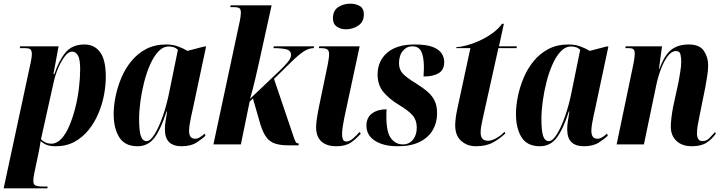

<svg xmlns="http://www.w3.org/2000/svg" viewBox="-35 -789 3951 1049"><path d="M133 -449Q136 -463 137.5 -474Q139 -485 139 -492Q139 -510 132.5 -518Q126 -526 98 -526H73L75 -536H285L257 -384H262Q286 -457 322.5 -501.5Q359 -546 427 -546Q480 -546 511.5 -504.5Q543 -463 543 -369Q543 -323 533.5 -271.5Q524 -220 503 -170Q482 -120 449.5 -79.5Q417 -39 372.5 -14.5Q328 10 270 10Q240 10 221.5 3Q203 -4 187 -18Q185 -5 183 7Q181 19 178 35L152 159Q149 175 148 183.5Q147 192 147 199Q147 218 158 224Q169 230 198 230H225L224 240H-15ZM245 -4Q275 -4 300 -30.5Q325 -57 344 -102Q363 -147 376.5 -200.5Q390 -254 396.5 -309.5Q403 -365 403 -411Q403 -466 390.5 -486.5Q378 -507 359 -507Q339 -507 319 -481Q299 -455 282.5 -416Q266 -377 258 -339L189 -29Q198 -18 212.5 -11Q227 -4 245 -4Z M717 10Q647 10 616.5 -39Q586 -88 586 -166Q586 -211 596.5 -262.5Q607 -314 628 -364Q649 -414 683 -455.5Q717 -497 764 -521.5Q811 -546 873 -546Q910 -546 940 -534.5Q970 -523 989 -511L1081 -535H1091L1017 -187Q1014 -175 1009.5 -154Q1005 -133 1001.5 -111.5Q998 -90 998 -74Q998 -31 1031 -31Q1044 -31 1057 -39Q1070 -47 1083 -59L1088 -48Q1070 -30 1038.5 -10Q1007 10 957 10Q913 10 889.5 -12Q866 -34 866 -83Q866 -107 870 -129.5Q874 -152 878 -180H875Q843 -81 808 -35.5Q773 10 717 10ZM766 -18Q786 -18 809.5 -55.5Q833 -93 854.5 -154.5Q876 -216 890 -287L937 -517Q925 -528 912.5 -531.5Q900 -535 887 -535Q856 -535 830.5 -508Q805 -481 785.5 -437Q766 -393 752.5 -340Q739 -287 732 -234.5Q725 -182 725 -138Q725 -74 734.5 -46Q744 -18 766 -18Z M1541 5Q1497 5 1468 -4.5Q1439 -14 1420.5 -39Q1402 -64 1388 -108L1347 -251L1329 -234L1281 0H1131L1276 -678Q1278 -688 1279.5 -699.5Q1281 -711 1281 -719Q1281 -738 1273 -744Q1265 -750 1242 -750H1223L1225 -760H1449L1382 -456Q1372 -412 1359.5 -357.5Q1347 -303 1331 -249L1495 -405Q1519 -428 1537 -449.5Q1555 -471 1555 -489Q1555 -513 1529 -519.5Q1503 -526 1459 -526L1461 -536H1681L1679 -526Q1653 -526 1626 -509Q1599 -492 1556 -450L1462 -358L1568 -45Q1576 -21 1581 -13Q1586 -5 1598 -5L1596 5Z M1855 -629Q1826 -629 1805 -643.5Q1784 -658 1784 -688Q1784 -732 1813.5 -750.5Q1843 -769 1879 -769Q1908 -769 1930.5 -756Q1953 -743 1953 -711Q1953 -670 1923 -649.5Q1893 -629 1855 -629ZM1803 10Q1750 10 1721 -16Q1692 -42 1692 -95Q1692 -110 1695.5 -136Q1699 -162 1708 -207L1755 -433Q1758 -450 1760.5 -465Q1763 -480 1763 -494Q1763 -511 1754 -518.5Q1745 -526 1716 -526H1707L1709 -536H1930L1846 -145Q1840 -115 1837 -94Q1834 -73 1834 -55Q1834 -39 1838.5 -27.5Q1843 -16 1858 -16Q1875 -16 1894.5 -33Q1914 -50 1929 -68L1936 -59Q1912 -31 1882.5 -10.5Q1853 10 1803 10Z M2138 10Q2060 10 2013.5 -20Q1967 -50 1967 -102Q1967 -147 1998 -169.5Q2029 -192 2077 -192Q2076 -181 2076 -171Q2076 -161 2076 -151Q2076 -66 2101.5 -33Q2127 0 2166 0Q2200 0 2221 -25.5Q2242 -51 2242 -92Q2242 -132 2220 -158Q2198 -184 2143 -217Q2089 -250 2058.5 -288Q2028 -326 2028 -382Q2028 -455 2080 -500.5Q2132 -546 2230 -546Q2294 -546 2329 -532.5Q2364 -519 2378 -497Q2392 -475 2392 -450Q2392 -407 2361.5 -389Q2331 -371 2279 -371Q2280 -387 2280.5 -400.5Q2281 -414 2281 -426Q2280 -482 2266 -509Q2252 -536 2217 -536Q2187 -536 2166 -511Q2145 -486 2145 -443Q2145 -409 2165.5 -387Q2186 -365 2237 -334Q2277 -309 2302.5 -286.5Q2328 -264 2340.5 -236.5Q2353 -209 2353 -170Q2353 -119 2329.5 -78.5Q2306 -38 2258.5 -14Q2211 10 2138 10Z M2565 10Q2518 10 2485 -19Q2452 -48 2452 -104Q2452 -122 2455 -145Q2458 -168 2463 -191L2535 -526H2458L2459 -532Q2481 -532 2514.5 -541Q2548 -550 2584.5 -566.5Q2621 -583 2654 -606.5Q2687 -630 2708 -659H2718L2691 -536H2789L2787 -526H2688L2602 -139Q2597 -115 2594 -98.5Q2591 -82 2591 -65Q2591 -43 2600.5 -31.5Q2610 -20 2632 -20Q2651 -20 2676.5 -34Q2702 -48 2721 -69L2726 -60Q2697 -32 2659 -11Q2621 10 2565 10Z M2915 10Q2845 10 2814.5 -39Q2784 -88 2784 -166Q2784 -211 2794.5 -262.5Q2805 -314 2826 -364Q2847 -414 2881 -455.5Q2915 -497 2962 -521.5Q3009 -546 3071 -546Q3108 -546 3138 -534.5Q3168 -523 3187 -511L3279 -535H3289L3215 -187Q3212 -175 3207.5 -154Q3203 -133 3199.5 -111.5Q3196 -90 3196 -74Q3196 -31 3229 -31Q3242 -31 3255 -39Q3268 -47 3281 -59L3286 -48Q3268 -30 3236.5 -10Q3205 10 3155 10Q3111 10 3087.5 -12Q3064 -34 3064 -83Q3064 -107 3068 -129.5Q3072 -152 3076 -180H3073Q3041 -81 3006 -35.5Q2971 10 2915 10ZM2964 -18Q2984 -18 3007.5 -55.5Q3031 -93 3052.5 -154.5Q3074 -216 3088 -287L3135 -517Q3123 -528 3110.5 -531.5Q3098 -535 3085 -535Q3054 -535 3028.5 -508Q3003 -481 2983.5 -437Q2964 -393 2950.5 -340Q2937 -287 2930 -234.5Q2923 -182 2923 -138Q2923 -74 2932.5 -46Q2942 -18 2964 -18Z M3745 10Q3692 10 3661 -19Q3630 -48 3630 -97Q3630 -117 3633 -143Q3636 -169 3642 -202L3673 -345Q3676 -363 3681.5 -395.5Q3687 -428 3687 -453Q3687 -471 3683 -490.5Q3679 -510 3659 -510Q3634 -510 3613 -482Q3592 -454 3576 -411.5Q3560 -369 3551 -326L3483 0H3334L3427 -446Q3429 -458 3431 -472Q3433 -486 3433 -496Q3433 -510 3427.5 -518Q3422 -526 3398 -526H3382L3383 -536H3582L3565 -412H3567Q3596 -489 3633 -517.5Q3670 -546 3728 -546Q3787 -546 3810.5 -511.5Q3834 -477 3834 -432Q3834 -406 3829 -374.5Q3824 -343 3819 -315L3787 -156Q3781 -128 3777 -104.5Q3773 -81 3773 -61Q3773 -18 3803 -18Q3826 -18 3842 -35.5Q3858 -53 3871 -67L3876 -59Q3856 -30 3826 -10Q3796 10 3745 10Z"/></svg>

Font: Noto Serif Display ExtraCondensed ExtraBold
Style: Italic
Weight: 800
Width: 2
Italic angle: -12°
Designer: Monotype Design Team
Foundry: Monotype Imaging Inc.
Version: Version 2.009